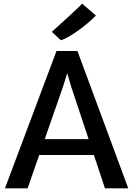

<svg xmlns="http://www.w3.org/2000/svg" viewBox="-20 -1030 728 1050"><path d="M131 0H7L289 -751H403.5L681.5 0H554L368.5 -558.5L347.5 -630L325.5 -558.5ZM147 -182.5 167 -269H508L529 -182.5ZM313.5 -809.5 263.5 -856Q264.5 -857 281.5 -872.2Q298.5 -887.5 322.5 -909.5Q346.5 -931.5 370.8 -953.8Q395 -976 411.5 -992Q428 -1008 429 -1010L504.5 -945Q487.5 -927.5 463.8 -907Q440 -886.5 413.2 -867Q386.5 -847.5 360.5 -832.2Q334.5 -817 313.5 -809.5Z"/></svg>

Font: Tracken
Style: Regular
Weight: 400
Designer: Eben Sorkin
Foundry: Eben Sorkin
Version: Version 2.001